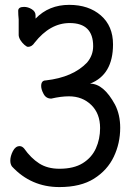

<svg xmlns="http://www.w3.org/2000/svg" viewBox="-20 -739 540 783"><path d="M222.2 23.9Q106.9 23.9 28.8 -60.1Q22 -69.8 22 -84Q22 -102.1 32.5 -122.6Q43 -143.1 60.1 -143.1Q69.8 -143.1 78.1 -133.8Q106 -94.2 139.9 -72.5Q173.8 -50.8 222.2 -50.8Q280.8 -50.8 317.4 -73.5Q354 -96.2 371.1 -134Q388.2 -171.9 388.2 -216.8Q388.2 -275.9 352.1 -311Q315.9 -346.2 261.2 -346.2Q229 -346.2 189 -336.9Q168 -336.9 158 -355.5Q147.9 -374 147.9 -388.2Q147.9 -411.1 167 -411.1Q277.8 -423.8 335 -483.9Q359.9 -513.2 359.9 -550.8Q359.9 -645 264.2 -645Q184.1 -645 121.1 -564.9Q109.9 -547.9 94.2 -547.9Q88.9 -547.9 79.3 -556.4Q69.8 -564.9 63.5 -575Q57.1 -585 56.2 -595.2V-660.2Q54.2 -678.2 54.2 -694.8Q54.2 -710.9 78.1 -710.9Q94.2 -710.9 109.6 -701.4Q125 -691.9 125 -676.8V-663.1Q179.2 -719.2 262.2 -719.2Q341.8 -719.2 391.4 -676Q440.9 -632.8 440.9 -558.1Q440.9 -434.1 347.2 -397.9Q402.8 -397.9 449.2 -312Q470.2 -271 470.2 -217.8Q470.2 -154.8 444.1 -99.9Q418 -44.9 363.5 -10.5Q309.1 23.9 222.2 23.9Z"/></svg>

Font: LXGW WenKai Mono GB Screen
Style: Regular
Weight: 400
Monospace: yes
Designer: LXGW / Fontworks Inc.
Foundry: LXGW / Fontworks Inc.
Version: Version 1.510;January 18,2025